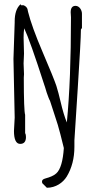

<svg xmlns="http://www.w3.org/2000/svg" viewBox="-20 -677 461 906"><path d="M201.2 209C243.2 209 276.9 185.1 294.9 156.2C318.8 116.7 331.1 69.8 331.1 15.6V-14.6L346.7 -257.3C356.4 -410.6 361.8 -503.4 361.8 -537.6L366.7 -544.9V-612.3C366.7 -629.4 354.5 -649.4 336.4 -649.4C321.3 -649.4 313.5 -639.2 313.5 -619.1L314.9 -595.2C314.9 -399.4 308.6 -234.4 295.4 -99.1C285.2 -124 275.4 -156.2 266.1 -196.3C260.3 -222.2 252.4 -251 246.1 -271.5C238.3 -294.9 216.8 -348.1 181.6 -430.2C146.5 -512.2 123.5 -576.2 112.3 -621.6V-622.1C111.8 -624.5 110.8 -627.9 110.8 -628.4V-629.9C108.9 -641.1 101.1 -649.4 88.9 -652.8L82 -651.4L76.7 -656.7C58.6 -640.6 49.3 -613.8 49.3 -575.7V-570.3L43.5 -398.9L49.3 -122.1L45.9 -59.1C45.9 -19 55.7 2 75.2 2C93.3 2 102.5 -8.8 102.5 -30.3C102.5 -37.6 101.6 -43.5 98.6 -48.8V-135.3C94.7 -146.5 92.3 -205.6 92.3 -310.5L93.3 -327.1L91.3 -377.9L93.3 -423.8L91.3 -500C91.3 -516.1 92.3 -530.3 94.2 -543.5C111.8 -506.8 143.6 -417.5 189.5 -274.9L192.4 -266.6L200.2 -240.7C207 -221.2 211.9 -207.5 215.8 -201.7L237.3 -135.7C248.5 -103.5 257.8 -71.8 265.1 -43L281.2 21.5C277.3 81.5 265.6 124 245.1 141.6C233.4 151.9 216.3 159.2 194.3 165H194.8C183.6 167.5 178.2 172.9 178.2 179.2L179.2 187Z"/></svg>

Font: Amatic Mod Bold ONEptTWO
Style: Bold
Weight: 700
Designer: David Occhino Design
Foundry: David Occhino Design
Version: Version 1.2